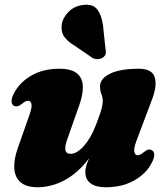

<svg xmlns="http://www.w3.org/2000/svg" viewBox="-20 -775 706 810"><path d="M620.5 -141.5Q630 -136.5 630.8 -123Q631.5 -109.5 620.5 -88.5Q596.5 -42 545.8 -13.5Q495 15 426.5 15Q384.5 15 362.2 -1.5Q340 -18 340 -49Q340 -67.5 348.8 -90Q357.5 -112.5 369 -136.8Q380.5 -161 390.2 -185Q400 -209 401.5 -230.5L418.5 -226Q392.5 -157.5 358.5 -111Q324.5 -64.5 287 -36.8Q249.5 -9 211.5 3Q173.5 15 139 15Q91 15 66.8 -6.2Q42.5 -27.5 40.2 -64.8Q38 -102 55 -150L104 -289.5Q116 -323.5 112.5 -336.8Q109 -350 99 -350Q93.5 -350 88 -347.5Q82.5 -345 74 -338Q62 -328.5 54.2 -326.8Q46.5 -325 39 -328.5Q29.5 -333.5 28.8 -347Q28 -360.5 39 -381.5Q63 -428 112.8 -456.5Q162.5 -485 230 -485Q280.5 -485 304.2 -465.8Q328 -446.5 329.5 -412Q331 -377.5 314.5 -331.5L265.5 -192.5Q253 -159.5 255.8 -142.8Q258.5 -126 278.5 -126Q291.5 -126 305.8 -134.8Q320 -143.5 334 -159.2Q348 -175 360.8 -197Q373.5 -219 384 -246Q393.5 -270 400 -289Q406.5 -308 410 -322.5Q413.5 -337 413.5 -347.5Q413.5 -364 407.8 -378Q402 -392 402 -410Q402 -444 445 -464.5Q488 -485 565.5 -485Q620.5 -485 632.2 -450.5Q644 -416 622 -357L555.5 -180.5Q543 -147 546.8 -133.5Q550.5 -120 560.5 -120Q566 -120 571.5 -122.8Q577 -125.5 585.5 -132Q597.5 -142 605.2 -143.8Q613 -145.5 620.5 -141.5ZM414.5 -668.5 425 -569Q427.5 -559 426.2 -549.8Q425 -540.5 414.5 -532.5Q405.5 -526 393.5 -525.5Q381.5 -525 372 -529.5L296.5 -581Q264.5 -600 250.5 -620.8Q236.5 -641.5 240.5 -672Q244.5 -699.5 269 -724.8Q293.5 -750 331 -754Q371.5 -759.5 390 -735.5Q408.5 -711.5 414.5 -668.5Z"/></svg>

Font: Fraunces Wonky
Style: Italic
Weight: 900
Italic angle: -16°
Version: Version 1.000;[b76b70a41]